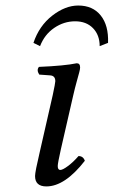

<svg xmlns="http://www.w3.org/2000/svg" viewBox="-20 -665 411 695"><path d="M245.1 -319.8 200.2 -124Q189 -74.2 189 -64Q189 -49.8 198.2 -49.8Q207 -49.8 226.3 -64.2Q245.6 -78.6 264.2 -100.1Q281.2 -100.1 287.1 -83Q214.8 9.8 147.9 9.8Q106.9 9.8 106.9 -27.8Q106.9 -43 124 -115.2L170.9 -320.8Q180.2 -364.7 180.2 -371.1Q180.2 -390.6 162.1 -392.1L122.1 -395Q111.3 -411.6 121.1 -422.9Q213.9 -426.8 257.8 -436Q270 -436 270 -420.9Q270 -415 267.1 -404.1Q264.2 -393.1 257.6 -369.4Q251 -345.7 245.1 -319.8ZM340.8 -498Q340.8 -538.1 316.7 -563Q292.5 -587.9 252 -587.9Q211.4 -587.9 176.3 -564Q141.1 -540 125 -498L101.1 -509.8Q121.6 -571.3 168.9 -608.2Q216.3 -645 263.2 -645Q315.9 -645 344.7 -608.9Q373.5 -572.8 371.1 -509.8Z"/></svg>

Font: Common Serif
Style: Italic
Weight: 400
Italic angle: -12°
Designer: Philipp H. Poll, Khaled Hosny
Foundry: Stefan Peev, Context Ltd.
Version: Version 1.026